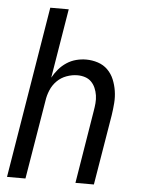

<svg xmlns="http://www.w3.org/2000/svg" viewBox="-53 -777 605 819"><g transform="rotate(5 250.0 -367.5)"><path d="M8 0 129 -735H208L159 -438Q170 -458 184.5 -475Q199 -492 218 -504.5Q237 -517 258.5 -522.5Q280 -528 301 -528Q327 -528 351.5 -520Q376 -512 393.5 -494.5Q411 -477 420.5 -454Q430 -431 434 -405.5Q438 -380 436 -353.5Q434 -327 430 -301L380 0H301L352 -312Q355 -329 356.5 -346Q358 -363 355.5 -379.5Q353 -396 346.5 -411Q340 -426 329 -437Q318 -448 302.5 -453Q287 -458 270 -458Q247 -458 223.5 -449.5Q200 -441 182.5 -423.5Q165 -406 155.5 -383Q146 -360 143 -337L87 0Z"/></g></svg>

Font: Iosevka Term Curly Oblique
Style: Regular
Weight: 400
Italic angle: -9°
Designer: Belleve Invis
Foundry: Belleve Invis
Version: Version 32.3.0